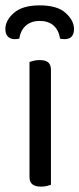

<svg xmlns="http://www.w3.org/2000/svg" viewBox="-30 -691 296 716"><path d="M80 -264H160V-2Q155 0 145 2.5Q135 5 123 5Q102 5 91 -3.5Q80 -12 80 -31ZM160 -225H80V-460Q85 -462 95.5 -464.5Q106 -467 118 -467Q139 -467 149.5 -458.5Q160 -450 160 -430ZM118 -613Q87 -613 67 -596Q47 -579 42 -547Q38 -546 34 -545.5Q30 -545 25 -545Q9 -545 -0.5 -554.5Q-10 -564 -10 -583Q-10 -615 22 -643Q54 -671 118 -671Q184 -671 215 -642.5Q246 -614 246 -583Q246 -564 237 -554.5Q228 -545 211 -545Q206 -545 201.5 -545.5Q197 -546 194 -547Q189 -579 169.5 -596Q150 -613 118 -613Z"/></svg>

Font: Baloo Tamma 2
Style: Regular
Weight: 400
Designer: Divya Kowshik, Shuchita Grover and Ek Type
Foundry: Ek Type
Version: Version 1.700